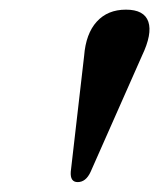

<svg xmlns="http://www.w3.org/2000/svg" viewBox="-20 -806 322 388"><path d="M137 -438Q121.5 -438 123 -459L150 -693Q153.5 -738 175.5 -762.2Q197.5 -786.5 234.5 -786.5Q271.5 -786.5 279.8 -762Q288 -737.5 267 -693.5L163 -458.5Q153.5 -438 137 -438Z"/></svg>

Font: Fraunces 72pt S000 SemiBold
Style: Italic
Weight: 600
Italic angle: -16°
Version: Version 1.000; ttfautohint (v1.8.3)